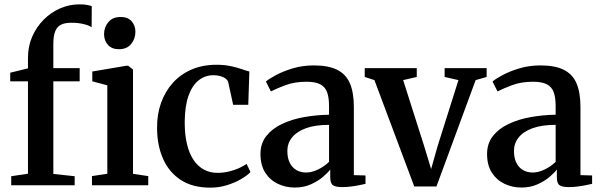

<svg xmlns="http://www.w3.org/2000/svg" viewBox="-20 -851 2758 882"><path d="M31.5 0V-41.5L108.5 -53V-477.5H27V-517L108.5 -537V-586Q108.5 -638.5 128.2 -683.2Q148 -728 181.2 -761.2Q214.5 -794.5 256.8 -812.8Q299 -831 344 -831Q367 -831 380.8 -828.2Q394.5 -825.5 401.5 -822.5L401 -725.5Q390 -734 365 -740.2Q340 -746.5 308 -746.5Q279 -746.5 260.8 -737.8Q242.5 -729 233.8 -707.8Q225 -686.5 225 -650V-538H346V-477.5H225V-52L323 -41.5V0ZM402.5 0V-42L473 -53V-459L404 -477.5V-522.5L560.5 -549H569L591 -531.5V-52.5L661 -42V0ZM525.5 -625Q493.5 -625 475.8 -645Q458 -665 458 -694Q458 -726 477.8 -749.5Q497.5 -773 534 -773H535Q567 -773 584.5 -753.5Q602 -734 602 -705Q602 -673 582.5 -649Q563 -625 526.5 -625Z M946 11Q864.5 11 810.2 -24.5Q756 -60 728.8 -122.2Q701.5 -184.5 701.5 -263.5Q701 -325.5 719.8 -378.2Q738.5 -431 773.8 -470.2Q809 -509.5 859.8 -531.5Q910.5 -553.5 974.5 -553.5Q1011 -553.5 1040 -547.2Q1069 -541 1090.2 -533.5Q1111.5 -526 1125.5 -522.5L1120.5 -369.5H1051L1028.5 -473Q1026.5 -482 1017 -489.5Q1007.5 -497 992.8 -501.2Q978 -505.5 960.5 -505.5Q922.5 -505.5 892.8 -482.2Q863 -459 846 -411.2Q829 -363.5 828.5 -290Q828.5 -232 839.2 -188Q850 -144 870 -115Q890 -86 917.5 -71.5Q945 -57 978.5 -57Q1006 -57 1031.2 -63Q1056.5 -69 1077.5 -78.5Q1098.5 -88 1113 -98L1130.5 -60.5Q1115.5 -44.5 1087 -28Q1058.5 -11.5 1022.2 -0.2Q986 11 946 11Z M1334 10.5Q1292 10.5 1256 -6.8Q1220 -24 1198.2 -58.2Q1176.5 -92.5 1176.5 -143.5Q1176.5 -192 1203.2 -226Q1230 -260 1275.2 -281.5Q1320.5 -303 1376.5 -313Q1432.5 -323 1491.5 -324V-363.5Q1491.5 -402.5 1482.8 -427Q1474 -451.5 1451.5 -463.5Q1429 -475.5 1388 -475.5Q1333.5 -475.5 1291.5 -459.8Q1249.5 -444 1224.5 -431L1201.5 -476.5Q1214.5 -488 1246.8 -505.5Q1279 -523 1324.2 -536.8Q1369.5 -550.5 1422 -550.5Q1489 -550.5 1529.2 -530.2Q1569.5 -510 1587.5 -467.8Q1605.5 -425.5 1605.5 -359.5V-46.5L1659 -45V-6.5Q1648 -4 1629.8 -0.2Q1611.5 3.5 1591 6Q1570.5 8.5 1551.5 8.5Q1522.5 8.5 1509.8 0Q1497 -8.5 1497 -37V-72.5Q1486 -57.5 1463 -38Q1440 -18.5 1407.5 -4Q1375 10.5 1334 10.5ZM1386 -58.5Q1412 -58.5 1440.8 -72.2Q1469.5 -86 1491.5 -107.5V-277.5Q1428 -277.5 1385.5 -262Q1343 -246.5 1321.5 -219.5Q1300 -192.5 1300 -157.5Q1300 -125 1311.2 -102.8Q1322.5 -80.5 1342 -69.5Q1361.5 -58.5 1386 -58.5Z M1883 5.5 1700 -483 1655.5 -497.5V-538H1894.5V-497.5L1832 -483L1928 -181.5L1960.5 -74.5L1990 -179L2086 -483L2022.5 -497.5V-538H2215.5V-497.5L2165 -483L1985 5.5Z M2375 10.5Q2333 10.5 2297 -6.8Q2261 -24 2239.2 -58.2Q2217.5 -92.5 2217.5 -143.5Q2217.5 -192 2244.2 -226Q2271 -260 2316.2 -281.5Q2361.5 -303 2417.5 -313Q2473.5 -323 2532.5 -324V-363.5Q2532.5 -402.5 2523.8 -427Q2515 -451.5 2492.5 -463.5Q2470 -475.5 2429 -475.5Q2374.5 -475.5 2332.5 -459.8Q2290.5 -444 2265.5 -431L2242.5 -476.5Q2255.5 -488 2287.8 -505.5Q2320 -523 2365.2 -536.8Q2410.5 -550.5 2463 -550.5Q2530 -550.5 2570.2 -530.2Q2610.5 -510 2628.5 -467.8Q2646.5 -425.5 2646.5 -359.5V-46.5L2700 -45V-6.5Q2689 -4 2670.8 -0.2Q2652.5 3.5 2632 6Q2611.5 8.5 2592.5 8.5Q2563.5 8.5 2550.8 0Q2538 -8.5 2538 -37V-72.5Q2527 -57.5 2504 -38Q2481 -18.5 2448.5 -4Q2416 10.5 2375 10.5ZM2427 -58.5Q2453 -58.5 2481.8 -72.2Q2510.5 -86 2532.5 -107.5V-277.5Q2469 -277.5 2426.5 -262Q2384 -246.5 2362.5 -219.5Q2341 -192.5 2341 -157.5Q2341 -125 2352.2 -102.8Q2363.5 -80.5 2383 -69.5Q2402.5 -58.5 2427 -58.5Z"/></svg>

Font: Merriweather 60pt SemiBold
Style: Regular
Weight: 600
Version: Version 2.100